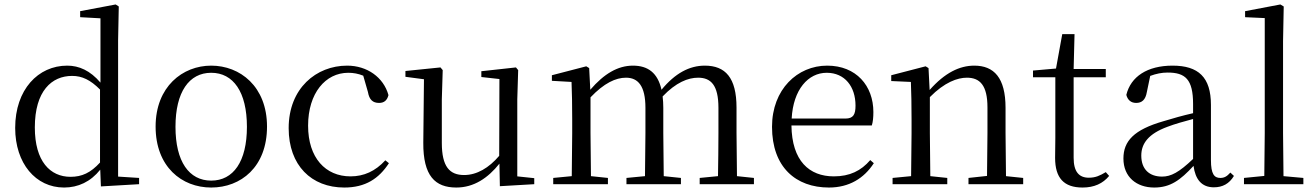

<svg xmlns="http://www.w3.org/2000/svg" viewBox="-20 -825 5891 860"><path d="M432 10 603 0V-28L509 -34V-644L512 -796L498 -805L339 -775V-748L430 -743V-455C384 -509 334 -531 281 -531C151 -531 48 -424 48 -252C48 -93 140 15 267 15C330 15 386 -11 429 -65ZM428 -97C386 -51 347 -33 296 -33C205 -33 136 -102 136 -254C136 -418 212 -485 303 -485C348 -485 385 -467 428 -424Z M926 15C1059 15 1176 -77 1176 -258C1176 -438 1055 -531 926 -531C798 -531 677 -437 677 -258C677 -78 794 15 926 15ZM926 -16C827 -16 766 -101 766 -257C766 -413 827 -499 926 -499C1025 -499 1086 -413 1086 -257C1086 -101 1025 -16 926 -16Z M1522 15C1617 15 1677 -25 1722 -94L1706 -107C1661 -58 1610 -35 1550 -35C1438 -35 1360 -118 1360 -262C1360 -408 1438 -499 1540 -499C1563 -499 1585 -495 1607 -486L1628 -413C1634 -378 1650 -364 1678 -364C1700 -364 1714 -375 1720 -399C1698 -479 1624 -531 1535 -531C1397 -531 1273 -430 1273 -251C1273 -84 1375 15 1522 15Z M2219 9 2373 0V-27L2297 -35V-380L2301 -511L2291 -523L2136 -506V-480L2217 -471L2216 -127C2170 -73 2116 -41 2059 -41C1994 -41 1959 -78 1959 -185V-380L1963 -511L1953 -523L1796 -507V-481L1879 -470L1876 -186C1875 -37 1929 15 2024 15C2103 15 2166 -28 2217 -92Z M3194 0H3357V-28L3281 -36L3279 -229V-343C3279 -477 3229 -531 3137 -531C3068 -531 3004 -497 2943 -423C2926 -499 2882 -531 2815 -531C2747 -531 2685 -494 2624 -423L2619 -520L2606 -528L2452 -488V-463L2540 -458C2542 -408 2543 -358 2543 -290V-229L2541 -36L2458 -28V0H2703V-28L2627 -36L2625 -229V-389C2686 -453 2738 -477 2784 -477C2838 -477 2871 -440 2871 -342V-229L2869 -36L2786 -28V0H3030V-28L2953 -36L2951 -229V-342C2951 -360 2950 -377 2948 -393C3008 -456 3062 -477 3107 -477C3164 -477 3198 -444 3198 -342V-229C3198 -173 3197 -92 3196 -36L3114 -28V0Z M3693 15C3783 15 3850 -26 3894 -94L3878 -108C3837 -60 3786 -35 3715 -35C3605 -35 3527 -104 3525 -263H3885C3890 -279 3892 -299 3892 -323C3892 -441 3815 -531 3685 -531C3552 -531 3438 -425 3438 -257C3438 -76 3545 15 3693 15ZM3526 -294C3533 -424 3600 -499 3683 -499C3764 -499 3812 -437 3812 -352C3812 -312 3802 -294 3767 -294Z M4400 0H4563V-28L4486 -36L4484 -229V-342C4484 -477 4432 -531 4344 -531C4278 -531 4212 -499 4144 -422L4139 -520L4126 -528L3972 -488V-462L4060 -458C4062 -408 4063 -358 4063 -289V-229L4061 -36L3978 -28V0H4223V-28L4147 -36L4145 -229V-390C4211 -457 4269 -477 4311 -477C4369 -477 4403 -443 4403 -344V-229L4401 -37L4318 -28V0Z M4829 15C4881 15 4920 -3 4948 -37L4933 -54C4906 -38 4887 -29 4857 -29C4813 -29 4789 -56 4789 -118V-479H4933V-516H4789L4793 -672H4738L4710 -518L4607 -509V-479H4707V-207C4707 -171 4706 -150 4706 -118C4706 -28 4745 15 4829 15Z M5417 14C5456 14 5486 -2 5507 -37L5491 -52C5475 -34 5463 -28 5446 -28C5419 -28 5404 -45 5404 -108V-355C5404 -479 5348 -531 5232 -531C5119 -531 5045 -482 5025 -400C5031 -377 5046 -364 5069 -364C5094 -364 5111 -377 5117 -413L5132 -485C5159 -495 5184 -500 5210 -500C5289 -500 5324 -470 5324 -359V-318C5280 -308 5233 -295 5191 -282C5059 -244 5012 -193 5012 -115C5012 -32 5071 15 5150 15C5222 15 5267 -18 5326 -82C5334 -22 5362 14 5417 14ZM5324 -113C5261 -53 5225 -34 5185 -34C5129 -34 5092 -66 5092 -128C5092 -183 5125 -226 5209 -257C5243 -270 5283 -281 5324 -292Z M5642 0H5818V-28L5729 -36L5727 -229V-641L5730 -796L5715 -805L5557 -775V-748L5645 -744V-229L5643 -37L5552 -28V0Z"/></svg>

Font: Harano Aji Mincho CN
Style: Regular
Weight: 400
Foundry: Masamichi Hosoda
Version: HaranoAjiMinchoCN-Regular version 20230610;ttx 4.39.4